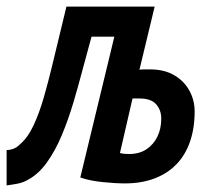

<svg xmlns="http://www.w3.org/2000/svg" viewBox="-63 -546 643 581"><path d="M-43 15V-92Q-32 -92 -22 -96Q-12 -100 -4 -108Q21 -129 38.5 -166.5Q56 -204 69.5 -251Q83 -298 95 -348L138 -526H405L359 -335Q365 -336 373.5 -336Q382 -336 391 -336Q434 -336 464 -318.5Q494 -301 510 -272Q526 -243 526 -209Q526 -158 512 -117.5Q498 -77 471 -49Q444 -21 404.5 -6Q365 9 315 9Q287 9 247.5 5Q208 1 180 -9L283 -435H214L186 -332Q174 -286 159 -235.5Q144 -185 124.5 -138Q105 -91 79 -54.5Q53 -18 18 0Q5 7 -11 10Q-27 13 -43 15ZM328 -80Q359 -80 380.5 -94.5Q402 -109 413.5 -133Q425 -157 425 -187Q425 -213 409.5 -230.5Q394 -248 359 -248Q352 -248 348 -248Q344 -248 338 -248L300 -83Q307 -81 314 -80.5Q321 -80 328 -80Z"/></svg>

Font: Ubuntu Sans Mono
Style: Bold Italic
Weight: 700
Italic angle: -13.5°
Monospace: yes
Designer: Dalton Maag Ltd
Foundry: Dalton Maag Ltd
Version: Version 1.006